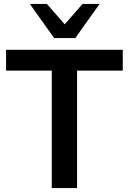

<svg xmlns="http://www.w3.org/2000/svg" viewBox="-20 -959 659 979"><path d="M244 0V-599H11V-705H606V-599H373V0ZM256 -765 132 -939H219L310 -835L401 -939H488L364 -765Z"/></svg>

Font: MulishBold
Style: Bold
Weight: 700
Designer: Vernon Adams
Foundry: Vernon Adams
Version: Version 3.602; ttfautohint (v1.8.3)